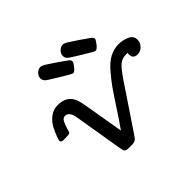

<svg xmlns="http://www.w3.org/2000/svg" viewBox="-162 -931 1156 1156"><g transform="rotate(-45 416.5 -353.0)"><path d="M68.8 -317.9Q68.8 -323.7 77.4 -346.9Q85.9 -370.1 101.6 -401.1Q117.2 -432.1 147 -455.1Q176.8 -478 213.9 -478Q293 -478 317.9 -413.1Q325.7 -393.1 337.9 -319.8Q373 -114.7 375 -100.1Q405.8 -143.1 450 -210.9Q494.1 -278.8 521 -317.4Q547.9 -356 584 -397.9Q620.1 -439.9 656 -459Q691.9 -478 731.9 -478Q769 -478 801 -463.6Q833 -449.2 833 -416Q833 -392.1 814.9 -372.6Q796.9 -353 771 -353Q732.9 -353 732.9 -390.1Q732.9 -397.9 733.9 -402.8H723.1Q687 -402.8 664.1 -383.3Q641.1 -363.8 601.1 -305.2L413.1 -24.9Q403.3 -10.7 398.7 -5.4Q394 0 385 3.9Q376 7.8 360.8 7.8H331.1Q325.2 7.8 320.6 6.8Q315.9 5.9 313 4.9Q310.1 3.9 307.6 1.5Q305.2 -1 303.5 -2.9Q301.8 -4.9 300.8 -9Q299.8 -13.2 299.3 -15.1Q298.8 -17.1 297.9 -22.5Q296.9 -27.8 295.9 -30.8L245.1 -336.9Q236.3 -400.9 199.2 -400.9Q182.1 -400.9 171.6 -380.9Q161.1 -360.8 154.5 -336.4Q147.9 -312 145 -309.1Q141.1 -304.2 104 -304.2H92.8Q68.8 -303.7 68.8 -317.9ZM253.9 -665Q253.9 -683.1 269 -698.5Q284.2 -713.9 303.2 -713.9Q314.5 -713.9 332.3 -702.9Q350.1 -691.9 397 -660.2Q426.8 -638.2 446.8 -625Q463.9 -612.8 463.9 -602.1Q463.9 -592.3 446 -569.6Q428.2 -546.9 416 -546.9Q409.2 -546.9 337.9 -590.8Q302.7 -611.8 279.8 -627Q253.9 -642.1 253.9 -665ZM444.8 -665Q444.8 -683.1 460 -698.5Q475.1 -713.9 494.1 -713.9Q505.4 -713.9 523.2 -702.9Q541 -691.9 587.9 -660.2Q617.7 -638.2 638.2 -625Q656.2 -611.8 655.8 -602.1Q655.8 -593.3 637.5 -570.1Q619.1 -546.9 606.9 -546.9Q600.1 -546.9 528.8 -590.8Q493.7 -611.8 471.2 -627Q444.8 -642.1 444.8 -665Z"/></g></svg>

Font: CMU Concrete
Style: BoldItalic
Weight: 700
Italic angle: -14.04°
Version: Version 0.7.0